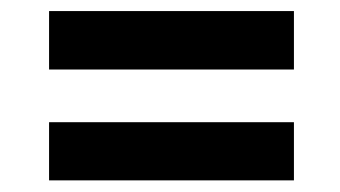

<svg xmlns="http://www.w3.org/2000/svg" viewBox="-20 -421 602 340"><path d="M500.5 -297.9H66.9V-401.4H500.5ZM500.5 -101.6H66.9V-204.6H500.5Z"/></svg>

Font: Vazirmatn UI NL
Style: Bold
Weight: 700
Designer: Saber Rastikerdar
Foundry: Saber Rastikerdar
Version: Version 33.003